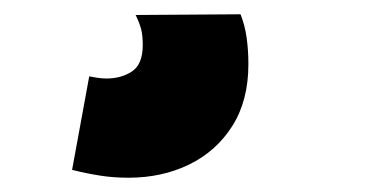

<svg xmlns="http://www.w3.org/2000/svg" viewBox="-20 -29 512 269"><path d="M81 209 105 78Q110 79 116.5 80Q123 81 129 81Q150 81 165 71Q180 61 180 34Q180 20 177.5 11Q175 2 170 -8L317 -9Q323 6 325.5 23.5Q328 41 328 61Q328 112 305.5 147.5Q283 183 245 201.5Q207 220 160 220Q139 220 120 217Q101 214 81 209Z"/></svg>

Font: Georama ExtraCondensed Thin Black
Style: Italic
Weight: 900
Italic angle: -9°
Version: Version 1.001